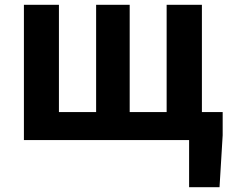

<svg xmlns="http://www.w3.org/2000/svg" viewBox="-20 -580 958 795"><path d="M79 0H763V195H889L902 -20V-116H816V-560H670V-116H517V-560H378V-116H224V-560H79Z"/></svg>

Font: Source Han Sans CN
Style: Bold
Weight: 700
Designer: Ryoko NISHIZUKA 西塚涼子 (kana, bopomofo & ideographs); Paul D. Hunt (Latin, Greek & Cyrillic); Sandoll Communications 산돌커뮤니
Foundry: Adobe
Version: Version 2.001;hotconv 1.0.107;makeotfexe 2.5.65593